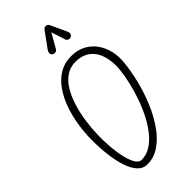

<svg xmlns="http://www.w3.org/2000/svg" viewBox="-390 -1394 1491 1491"><g transform="rotate(-45 355.0 -649.0)"><path d="M262 10Q215.5 10 182.8 -25.8Q150 -61.5 129.5 -123Q109 -184.5 99.5 -262.8Q90 -341 90 -425.5Q90 -507 103 -589.8Q116 -672.5 142.8 -746.8Q169.5 -821 210.5 -879Q251.5 -937 307.8 -970.5Q364 -1004 436 -1004Q504.5 -1004 556 -976.8Q607.5 -949.5 640.2 -903Q673 -856.5 686.5 -797.2Q700 -738 692.5 -673.5Q683.5 -586.5 659.8 -491.8Q636 -397 598.2 -307.8Q560.5 -218.5 510 -146.8Q459.5 -75 397.2 -32.5Q335 10 262 10ZM255.5 -46.5Q308.5 -46.5 355.2 -75.8Q402 -105 441.5 -155Q481 -205 513.2 -268Q545.5 -331 569.2 -399.5Q593 -468 608.2 -534.2Q623.5 -600.5 629.5 -656Q638.5 -739 619.8 -805.2Q601 -871.5 553.5 -910.2Q506 -949 428.5 -949Q370.5 -949 325.8 -918Q281 -887 249 -834Q217 -781 196 -713.5Q175 -646 164.2 -572Q153.5 -498 151.5 -426.5Q149.5 -354.5 155.5 -286.8Q161.5 -219 174.8 -164.8Q188 -110.5 208.2 -78.5Q228.5 -46.5 255.5 -46.5ZM537.5 -1110Q522.5 -1105 511 -1111.2Q499.5 -1117.5 495.5 -1131.5L459.5 -1243.5L396.5 -1132.5Q384 -1111 368.8 -1110.2Q353.5 -1109.5 344 -1117Q333 -1127.5 333.5 -1140.5Q334 -1153.5 342 -1165L435 -1293Q443.5 -1305.5 451.8 -1307Q460 -1308.5 467.5 -1308.5Q472 -1308.5 479.5 -1304Q487 -1299.5 490.5 -1291L550 -1162.5Q560.5 -1139.5 554.8 -1126.5Q549 -1113.5 537.5 -1110Z"/></g></svg>

Font: Edu NSW ACT Hand
Style: Regular
Weight: 400
Designer: Tina and Corey Anderson, Eben Sorkin, Mirko Velimirovic
Foundry: Sorkin Type Co.
Version: Version 2.000